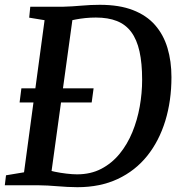

<svg xmlns="http://www.w3.org/2000/svg" viewBox="-25 -771 754 799"><path d="M101 -743H237.5Q275 -744 313.8 -747.5Q352.5 -751 390.5 -751Q471.5 -751 528.2 -729Q585 -707 620.2 -666.8Q655.5 -626.5 672 -571.2Q688.5 -516 688.5 -450Q688.5 -351.5 662.8 -267.8Q637 -184 587.5 -122.2Q538 -60.5 465 -26.2Q392 8 297 8Q276 8 255.2 6.8Q234.5 5.5 214 4Q193.5 2.5 174 1.2Q154.5 0 135.5 0H-5L0 -41.5L75 -54L160.5 -687L96.5 -697.5ZM184.5 -22.5 171.5 -65Q181 -61 203.5 -56.2Q226 -51.5 251.5 -48.5Q277 -45.5 295.5 -45.5Q352.5 -45.5 396.5 -68.5Q440.5 -91.5 472.8 -131Q505 -170.5 525.8 -221Q546.5 -271.5 556.5 -327.5Q566.5 -383.5 566.5 -439Q566.5 -508 555.5 -557.2Q544.5 -606.5 521.2 -637.8Q498 -669 461.5 -683.5Q425 -698 374 -698Q351.5 -698 330 -695.8Q308.5 -693.5 291.2 -690.2Q274 -687 263.5 -684L280.5 -718.5ZM56.5 -344.5 64 -403.5H364.5L356.5 -344.5Z"/></svg>

Font: Merriweather Medium
Style: Italic
Weight: 500
Italic angle: -7.8°
Version: Version 2.101